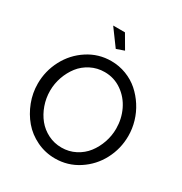

<svg xmlns="http://www.w3.org/2000/svg" viewBox="-208 -1070 1163 1227"><g transform="rotate(30 374.0 -456.0)"><path d="M271 -917H357.9L417 -815.9L359.9 -795.9ZM39.1 -355Q39.1 -448.7 82.5 -531.2Q126 -613.8 203.9 -664.3Q281.7 -714.8 375 -714.8Q433.1 -714.8 485.8 -694.6Q538.6 -674.3 578.4 -639.2Q618.2 -604 647.7 -558.1Q677.2 -512.2 692.6 -459.7Q708 -407.2 708 -354Q708 -259.8 664.8 -177.7Q621.6 -95.7 543.9 -45.4Q466.3 4.9 373 4.9Q300.8 4.9 237.3 -25.6Q173.8 -56.2 131.1 -106.7Q88.4 -157.2 63.7 -221.9Q39.1 -286.6 39.1 -355ZM374 -76.2Q428.7 -76.2 475.3 -100.3Q522 -124.5 552.5 -164.1Q583 -203.6 600.1 -253.4Q617.2 -303.2 617.2 -355Q617.2 -427.7 586.9 -491Q556.6 -554.2 500.2 -593.5Q443.8 -632.8 374 -632.8Q319.3 -632.8 272.5 -608.9Q225.6 -585 195.1 -545.7Q164.6 -506.3 147.2 -456.8Q129.9 -407.2 129.9 -355Q129.9 -300.8 147.7 -250.2Q165.5 -199.7 196.8 -161.1Q228 -122.6 274.2 -99.4Q320.3 -76.2 374 -76.2Z"/></g></svg>

Font: Rawline Medium
Style: Regular
Weight: 500
Designer: Matt McInerney, Pablo Impallari, Rodrigo Fuenzalida
Foundry: Matt McInerney, Pablo Impallari, Rodrigo Fuenzalida
Version: Version 4.020;PS 004.020;hotconv 1.0.88;makeotf.lib2.5.64775